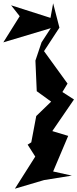

<svg xmlns="http://www.w3.org/2000/svg" viewBox="-101 -875 467 1160"><path d="M18 -777 -81 -619 206 -705 150 -619 113 -509 121 -324 208 -261 118 -174 88 -15 66 -1 112 71 -11 265 165 213 333 186 220 161 311 -54 215 -83 346 -274 276 -319 307 -370 165 -566 258 -708 220 -855 204 -767 -34 -843Z"/></svg>

Font: Asimov Silicon
Style: Regular
Weight: 400
Designer: Google
Version: Version 2.000980; 2014